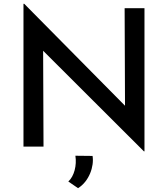

<svg xmlns="http://www.w3.org/2000/svg" viewBox="-20 -768 880 1006"><path d="M734 25H737V-725H633L635 -214L107 -748H103V0H208L206 -502ZM389 218C447 182 474 104 465 49L375 48C383 98 369 155 338 183Z"/></svg>

Font: Reem Kufi
Style: Regular
Weight: 400
Designer: Khaled Hosny
Version: Version 0.007